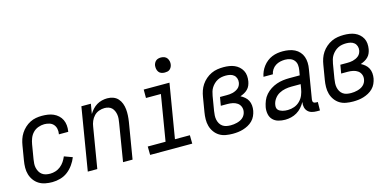

<svg xmlns="http://www.w3.org/2000/svg" viewBox="-69 -1133 3139 1541"><g transform="rotate(-15 1500.0 -362.5)"><path d="M212 8Q183 8 154.5 2.5Q126 -3 102.5 -17.5Q79 -32 62.5 -54.5Q46 -77 38 -104Q30 -131 30.5 -160.5Q31 -190 36 -219L56 -339Q60 -364 68 -388.5Q76 -413 90.5 -435.5Q105 -458 125 -476.5Q145 -495 168.5 -507Q192 -519 217 -523.5Q242 -528 267 -528Q292 -528 316.5 -524.5Q341 -521 362.5 -511.5Q384 -502 401.5 -486Q419 -470 429 -449Q439 -428 441.5 -403.5Q444 -379 440 -354L439 -349H361L362 -352Q366 -374 361.5 -395Q357 -416 343.5 -431Q330 -446 309.5 -452Q289 -458 268 -458Q243 -458 217.5 -448.5Q192 -439 174 -420Q156 -401 146.5 -376.5Q137 -352 133 -328L113 -208Q110 -190 109 -172Q108 -154 112 -137Q116 -120 124.5 -105Q133 -90 146.5 -80Q160 -70 177 -66Q194 -62 213 -62Q235 -62 257.5 -69Q280 -76 299 -91Q318 -106 331.5 -126Q345 -146 354 -168L422 -143Q410 -112 389 -82.5Q368 -53 340.5 -32Q313 -11 279 -1.5Q245 8 212 8Z M508 0 594 -520H673L659 -438Q671 -458 687 -475.5Q703 -493 723 -505Q743 -517 765.5 -522.5Q788 -528 810 -528Q836 -528 859.5 -519.5Q883 -511 899 -493Q915 -475 923.5 -452Q932 -429 934.5 -404Q937 -379 935.5 -353Q934 -327 930 -301L880 0H801L852 -312Q855 -329 856.5 -346Q858 -363 855.5 -379.5Q853 -396 846.5 -411Q840 -426 829 -437Q818 -448 802 -453Q786 -458 769 -458Q746 -458 722.5 -449.5Q699 -441 682 -423Q665 -405 655.5 -382.5Q646 -360 643 -337L587 0Z M1026 0 1025 -70H1173L1236 -450H1112V-520H1326L1251 -70H1375L1376 0ZM1311 -608Q1296 -608 1282.5 -613Q1269 -618 1261 -629.5Q1253 -641 1250.5 -655.5Q1248 -670 1250 -685Q1252 -695 1257.5 -705Q1263 -715 1271.5 -721.5Q1280 -728 1290.5 -730.5Q1301 -733 1312 -733Q1327 -733 1340.5 -727.5Q1354 -722 1362 -710.5Q1370 -699 1373 -684.5Q1376 -670 1373 -655Q1371 -645 1365.5 -635Q1360 -625 1351.5 -618.5Q1343 -612 1332.5 -610Q1322 -608 1311 -608Z M1712 8Q1682 8 1653.5 3Q1625 -2 1601.5 -16.5Q1578 -31 1561.5 -54Q1545 -77 1537.5 -104Q1530 -131 1530.5 -160.5Q1531 -190 1536 -219L1556 -339Q1560 -365 1568.5 -390Q1577 -415 1592 -437.5Q1607 -460 1628.5 -478.5Q1650 -497 1674.5 -508.5Q1699 -520 1725 -524Q1751 -528 1776 -528Q1800 -528 1823 -524.5Q1846 -521 1866 -512.5Q1886 -504 1902.5 -489.5Q1919 -475 1929.5 -455.5Q1940 -436 1942 -413Q1944 -390 1940 -366Q1937 -349 1930 -332.5Q1923 -316 1910 -303Q1897 -290 1881 -281.5Q1865 -273 1848 -267Q1866 -258 1882 -244.5Q1898 -231 1907.5 -212.5Q1917 -194 1919 -172Q1921 -150 1917 -128Q1913 -107 1903.5 -86Q1894 -65 1877.5 -48.5Q1861 -32 1840.5 -21Q1820 -10 1798.5 -3.5Q1777 3 1755 5.5Q1733 8 1712 8ZM1713 -62Q1726 -62 1739 -63.5Q1752 -65 1765.5 -68.5Q1779 -72 1792 -78Q1805 -84 1815.5 -93.5Q1826 -103 1832.5 -115.5Q1839 -128 1841 -141Q1845 -163 1837 -182.5Q1829 -202 1812.5 -213.5Q1796 -225 1775 -229.5Q1754 -234 1732 -234H1676L1688 -304H1744Q1756 -304 1768.5 -305Q1781 -306 1793 -309Q1805 -312 1817 -317.5Q1829 -323 1839.5 -331.5Q1850 -340 1856 -352Q1862 -364 1864 -376Q1867 -394 1861.5 -411Q1856 -428 1843 -439Q1830 -450 1812.5 -454Q1795 -458 1777 -458Q1760 -458 1742.5 -455Q1725 -452 1708.5 -443.5Q1692 -435 1678.5 -422Q1665 -409 1655.5 -394Q1646 -379 1641 -362Q1636 -345 1633 -328L1613 -208Q1610 -190 1609 -171.5Q1608 -153 1611.5 -136Q1615 -119 1623.5 -104Q1632 -89 1646 -79Q1660 -69 1677.5 -65.5Q1695 -62 1713 -62Z M2147 8Q2118 8 2091 0.5Q2064 -7 2045.5 -26Q2027 -45 2021.5 -73Q2016 -101 2021 -130Q2026 -156 2036.5 -182Q2047 -208 2065.5 -229Q2084 -250 2108 -265.5Q2132 -281 2158 -290Q2184 -299 2210.5 -302.5Q2237 -306 2263 -306H2351L2358 -347Q2362 -369 2359.5 -390.5Q2357 -412 2344 -428Q2331 -444 2311 -451Q2291 -458 2268 -458Q2249 -458 2228.5 -453.5Q2208 -449 2190 -437.5Q2172 -426 2160 -407.5Q2148 -389 2145 -370H2067Q2071 -392 2080.5 -413.5Q2090 -435 2104.5 -454Q2119 -473 2138 -488Q2157 -503 2179 -512Q2201 -521 2223.5 -524.5Q2246 -528 2268 -528Q2294 -528 2319.5 -523.5Q2345 -519 2367 -508Q2389 -497 2405.5 -478.5Q2422 -460 2430 -437Q2438 -414 2439 -388Q2440 -362 2435 -335L2395 -93Q2394 -86 2395 -80Q2396 -74 2399.5 -70Q2403 -66 2408.5 -64Q2414 -62 2421 -62H2436L2435 8H2409Q2387 8 2367.5 2.5Q2348 -3 2334.5 -17Q2321 -31 2316.5 -51Q2312 -71 2316 -93V-94Q2303 -71 2285.5 -51Q2268 -31 2245 -17.5Q2222 -4 2197 2Q2172 8 2147 8ZM2188 -62Q2215 -62 2241.5 -71.5Q2268 -81 2288.5 -101.5Q2309 -122 2319.5 -148Q2330 -174 2334 -200L2340 -236H2263Q2238 -236 2211.5 -231Q2185 -226 2161 -213Q2137 -200 2120.5 -177Q2104 -154 2100 -128Q2098 -117 2099.5 -106Q2101 -95 2108 -87Q2115 -79 2124.5 -74.5Q2134 -70 2144 -67Q2154 -64 2165.5 -63Q2177 -62 2188 -62Z M2712 8Q2682 8 2653.5 3Q2625 -2 2601.5 -16.5Q2578 -31 2561.5 -54Q2545 -77 2537.5 -104Q2530 -131 2530.5 -160.5Q2531 -190 2536 -219L2556 -339Q2560 -365 2568.5 -390Q2577 -415 2592 -437.5Q2607 -460 2628.5 -478.5Q2650 -497 2674.5 -508.5Q2699 -520 2725 -524Q2751 -528 2776 -528Q2800 -528 2823 -524.5Q2846 -521 2866 -512.5Q2886 -504 2902.5 -489.5Q2919 -475 2929.5 -455.5Q2940 -436 2942 -413Q2944 -390 2940 -366Q2937 -349 2930 -332.5Q2923 -316 2910 -303Q2897 -290 2881 -281.5Q2865 -273 2848 -267Q2866 -258 2882 -244.5Q2898 -231 2907.5 -212.5Q2917 -194 2919 -172Q2921 -150 2917 -128Q2913 -107 2903.5 -86Q2894 -65 2877.5 -48.5Q2861 -32 2840.5 -21Q2820 -10 2798.5 -3.5Q2777 3 2755 5.5Q2733 8 2712 8ZM2713 -62Q2726 -62 2739 -63.5Q2752 -65 2765.5 -68.5Q2779 -72 2792 -78Q2805 -84 2815.5 -93.5Q2826 -103 2832.5 -115.5Q2839 -128 2841 -141Q2845 -163 2837 -182.5Q2829 -202 2812.5 -213.5Q2796 -225 2775 -229.5Q2754 -234 2732 -234H2676L2688 -304H2744Q2756 -304 2768.5 -305Q2781 -306 2793 -309Q2805 -312 2817 -317.5Q2829 -323 2839.5 -331.5Q2850 -340 2856 -352Q2862 -364 2864 -376Q2867 -394 2861.5 -411Q2856 -428 2843 -439Q2830 -450 2812.5 -454Q2795 -458 2777 -458Q2760 -458 2742.5 -455Q2725 -452 2708.5 -443.5Q2692 -435 2678.5 -422Q2665 -409 2655.5 -394Q2646 -379 2641 -362Q2636 -345 2633 -328L2613 -208Q2610 -190 2609 -171.5Q2608 -153 2611.5 -136Q2615 -119 2623.5 -104Q2632 -89 2646 -79Q2660 -69 2677.5 -65.5Q2695 -62 2713 -62Z"/></g></svg>

Font: Iosevka SS18
Style: Italic
Weight: 400
Italic angle: -9°
Monospace: yes
Designer: Belleve Invis
Foundry: Belleve Invis
Version: Version 25.1.1; ttfautohint (v1.8.4)